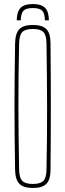

<svg xmlns="http://www.w3.org/2000/svg" viewBox="-20 -929 324 954"><path d="M143 5Q96 5 76 -16Q56 -37 55 -85Q53.5 -169.5 52.8 -246.8Q52 -324 52 -399.5Q52 -475 52.8 -552.2Q53.5 -629.5 55 -714Q56 -763 76 -784Q96 -805 143 -805Q190.5 -805 210.8 -784Q231 -763 231 -714Q232 -629.5 232.2 -552.2Q232.5 -475 232.5 -399.5Q232.5 -324 232.2 -246.8Q232 -169.5 231 -85Q231 -37 210.8 -16Q190.5 5 143 5ZM143 -15Q180.5 -15 195.5 -30.2Q210.5 -45.5 211 -85Q213 -171 213.5 -249.2Q214 -327.5 214 -403Q214 -478.5 213 -555Q212 -631.5 211 -714Q210.5 -754.5 195.5 -769.8Q180.5 -785 143 -785Q105.5 -785 90.8 -769.8Q76 -754.5 75 -714Q73 -631.5 72.2 -555Q71.5 -478.5 71.5 -403Q71.5 -327.5 72.5 -249.2Q73.5 -171 75 -85Q76 -45.5 90.8 -30.2Q105.5 -15 143 -15ZM143 -909Q185 -909 203.8 -890.2Q222.5 -871.5 223 -828H203Q202.5 -862.5 189.8 -875.8Q177 -889 143 -889Q109.5 -889 96.8 -875.8Q84 -862.5 83 -828H63Q64 -871.5 82.5 -890.2Q101 -909 143 -909Z"/></svg>

Font: Big Shoulders Thin
Style: Regular
Weight: 100
Designer: Patric King
Foundry: XO Type Co
Version: Version 2.002